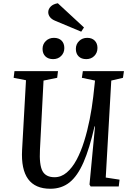

<svg xmlns="http://www.w3.org/2000/svg" viewBox="-20 -1148 804 1182"><path d="M631 -55 716 -42 711 0H538L531 -12L565 -370H562Q531 -233 494 -148.5Q457 -64 408 -25Q359 14 290 14Q103 14 116 -225L140 -654L64 -669L69 -710H337L332 -669L248 -652L226 -228Q221 -133 241.5 -95Q262 -57 316 -57Q357 -57 391 -86Q425 -115 451.5 -164.5Q478 -214 498 -278Q518 -342 532 -412.5Q546 -483 554 -552L565 -652L484 -669L490 -710H743L737 -669L665 -652ZM447 -847Q447 -876 467 -895.5Q487 -915 517 -915Q546 -915 563 -898Q580 -881 580 -853Q580 -823 560.5 -803.5Q541 -784 511 -784Q481 -784 464 -801Q447 -818 447 -847ZM242 -847Q242 -876 262 -895.5Q282 -915 312 -915Q342 -915 359 -898Q376 -881 376 -852Q376 -823 356.5 -803.5Q337 -784 307 -784Q277 -784 259.5 -801Q242 -818 242 -847ZM497 -979 480 -953 320 -1020Q298 -1029 287.5 -1043Q277 -1057 277 -1073Q277 -1092 292 -1107.5Q307 -1123 336 -1128Z"/></svg>

Font: Literata 36pt Medium
Style: Italic
Weight: 500
Italic angle: -2°
Designer: Latin by Veronika Burian and Jose Scaglione. Greek by Irene Vlachou. Cyrillic by Vera Evstafieva
Foundry: TypeTogether
Version: Version 3.002